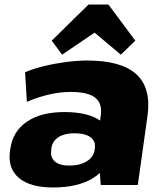

<svg xmlns="http://www.w3.org/2000/svg" viewBox="-20 -819 723 850"><path d="M411 -203 426 -306Q434 -361 401.5 -386.5Q369 -412 293 -412Q246 -412 196.5 -400.5Q147 -389 99 -368L91 -499Q128 -515 175.5 -526.5Q223 -538 273 -544.5Q323 -551 366 -551Q518 -551 584 -490Q650 -429 633 -306L590 0H426ZM215 11Q114 11 64 -31Q14 -73 24 -148L26 -162Q37 -238 99.5 -280.5Q162 -323 265 -323Q373 -323 428.5 -281.5Q484 -240 473 -165L471 -150Q461 -74 393.5 -31.5Q326 11 215 11ZM286 -86Q333 -86 363.5 -104.5Q394 -123 399 -155L400 -164Q404 -194 380.5 -211.5Q357 -229 309 -229Q266 -229 239 -212Q212 -195 207 -161V-153Q202 -122 223 -104Q244 -86 286 -86ZM209 -639 372 -799H460L579 -639L515 -577L347 -718H463L255 -577Z"/></svg>

Font: Pathway Extreme 28pt ExtraBold
Style: Italic
Weight: 800
Italic angle: -8°
Designer: Eduardo Rodriguez Tunni
Foundry: Eduardo Rodriguez Tunni
Version: Version 1.001;gftools[0.9.26]